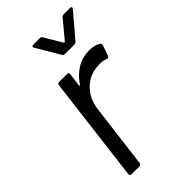

<svg xmlns="http://www.w3.org/2000/svg" viewBox="-217 -767 834 834"><g transform="rotate(-45 199.5 -350.0)"><path d="M373 -498Q379 -494 377 -485L360 -436Q355 -426 347 -430Q331 -437 310 -437L297 -436Q246 -434 209 -397.5Q172 -361 165 -305L128 -10Q128 -6 125 -3Q122 0 117 0H68Q59 0 59 -10L119 -496Q121 -506 130 -506H179Q184 -506 186.5 -503Q189 -500 188 -496L180 -435Q180 -432 181.5 -431.5Q183 -431 185 -433Q209 -470 243 -490.5Q277 -511 319 -511Q351 -511 373 -498ZM156 -693Q156 -700 165 -700H204Q214 -700 216 -694L265 -612Q266 -611 268 -611Q270 -611 271 -612L339 -694Q344 -700 352 -700H391Q397 -700 398.5 -696.5Q400 -693 396 -688L304 -580Q299 -574 290 -574H234Q226 -574 222 -580L158 -688Z"/></g></svg>

Font: Barlow
Style: Italic
Weight: 400
Italic angle: -7°
Designer: Jeremy Tribby
Foundry: Tribby Type
Version: Version 1.408